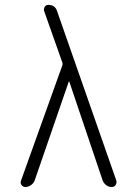

<svg xmlns="http://www.w3.org/2000/svg" viewBox="-20 -750 540 770"><path d="M82 0Q72.3 0 66.4 -7.8Q60.5 -15.6 64.5 -26.4L230.5 -489.3Q231.4 -494.1 230.5 -498L157.2 -705.1Q154.3 -713.9 159.2 -722.2Q164.1 -730.5 173.8 -730.5Q201.2 -730.5 209 -705.1L446.3 -26.4Q449.2 -16.6 443.8 -8.3Q438.5 0 427.7 0Q416 0 406.2 -7.3Q396.5 -14.6 391.6 -26.4L257.8 -422.9Q257.8 -423.8 256.8 -423.8Q255.9 -423.8 255.9 -422.9L119.1 -26.4Q115.2 -15.6 104.5 -7.8Q93.8 0 82 0Z"/></svg>

Font: Rounded-L Mgen+ 1m light
Style: Regular
Weight: 200
Designer: [Source Han Sans]
Ryoko NISHIZUKA  (kana & ideographs); Paul D. Hunt (Latin, Greek & Cyrillic); Wenlong ZHANG  (bopomofo
Version: Version 1.059.20150602